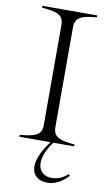

<svg xmlns="http://www.w3.org/2000/svg" viewBox="-100 -749 576 1011"><g transform="rotate(10 188.5 -243.5)"><path d="M42 -10V0H209C108 130 142 213 228 213C273 213 307 190 340 157L332 149C310 169 284 184 246 184C174 184 143 109 224 0H335V-10C264 -17 220 -25 220 -82V-618C220 -675 264 -683 335 -690V-700H42V-690C119 -683 158 -674 158 -618V-82C158 -26 118 -17 42 -10Z"/></g></svg>

Font: Sprat Light
Style: Regular
Weight: 300
Designer: Ethan Nakache
Foundry: Collletttivo
Version: Version 2.000;Glyphs 3.2 (3217)